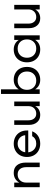

<svg xmlns="http://www.w3.org/2000/svg" viewBox="1460 -2260 810 3769"><g transform="rotate(-90 1864.5 -375.0)"><path d="M75 -500H165V-400Q193 -452 242 -481Q291 -510 358 -510Q454 -510 506 -446.5Q558 -383 558 -273V0H468V-265Q468 -341 431.5 -387Q395 -433 325 -433Q253 -433 209 -386Q165 -339 165 -265V0H75Z M928 -510Q1003 -510 1062.5 -477.5Q1122 -445 1155 -386Q1188 -327 1188 -250V-225H759Q768 -154 815 -111Q862 -68 928 -68Q1032 -68 1076 -148H1172Q1144 -74 1081 -32Q1018 10 928 10Q853 10 793.5 -22.5Q734 -55 701 -114Q668 -173 668 -250Q668 -327 701 -386Q734 -445 793.5 -477.5Q853 -510 928 -510ZM1096 -285Q1088 -352 1042 -392.5Q996 -433 928 -433Q864 -433 817.5 -392.5Q771 -352 760 -284Z M1516 -68Q1583 -68 1624.5 -110Q1666 -152 1666 -220V-500H1756V0H1666V-88Q1640 -41 1595.5 -15.5Q1551 10 1491 10Q1404 10 1351 -50.5Q1298 -111 1298 -213V-500H1388V-220Q1388 -152 1423 -110Q1458 -68 1516 -68Z M1996 -411Q2026 -458 2073.5 -484Q2121 -510 2184 -510Q2258 -510 2315.5 -477.5Q2373 -445 2404.5 -386Q2436 -327 2436 -250Q2436 -173 2404.5 -114Q2373 -55 2315.5 -22.5Q2258 10 2184 10Q2121 10 2073.5 -16Q2026 -42 1996 -89V0H1906V-760H1996ZM2346 -250Q2346 -332 2296.5 -382.5Q2247 -433 2166 -433Q2085 -433 2035.5 -382.5Q1986 -332 1986 -250Q1986 -168 2035.5 -118Q2085 -68 2166 -68Q2247 -68 2296.5 -118Q2346 -168 2346 -250Z M2967 -89Q2937 -42 2889.5 -16Q2842 10 2780 10Q2705 10 2647.5 -22.5Q2590 -55 2558 -114Q2526 -173 2526 -250Q2526 -327 2558 -386Q2590 -445 2647.5 -477.5Q2705 -510 2780 -510Q2842 -509 2889.5 -483Q2937 -457 2966 -411V-500H3056V0H2969ZM2976 -250Q2976 -332 2926.5 -382.5Q2877 -433 2796 -433Q2715 -433 2665.5 -382.5Q2616 -332 2616 -250Q2616 -168 2665.5 -118Q2715 -68 2796 -68Q2877 -68 2926.5 -118Q2976 -168 2976 -250Z M3414 -68Q3481 -68 3522.5 -110Q3564 -152 3564 -220V-500H3654V0H3564V-88Q3538 -41 3493.5 -15.5Q3449 10 3389 10Q3302 10 3249 -50.5Q3196 -111 3196 -213V-500H3286V-220Q3286 -152 3321 -110Q3356 -68 3414 -68Z"/></g></svg>

Font: Goli
Style: Regular
Weight: 400
Designer: jaikishan Patel
Foundry: MagicType
Version: Version 1.000